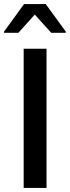

<svg xmlns="http://www.w3.org/2000/svg" viewBox="-25 -929 345 949"><path d="M92 0V-688H205V0ZM-5 -767V-773L94 -909H201L300 -773V-767H228L147 -857L66 -767Z"/></svg>

Font: Saira Medium
Style: Regular
Weight: 500
Designer: Hector Gatti with collaboration of the Omnibus-Type team
Foundry: Omnibus-Type
Version: Version 1.100; ttfautohint (v1.8.3)